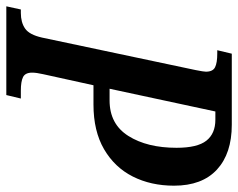

<svg xmlns="http://www.w3.org/2000/svg" viewBox="-111 -661 754 608"><g transform="rotate(90 266.0 -357.0)"><path d="M-8 -46H3Q33 -46 52.5 -59.5Q72 -73 81 -113L184 -600Q189 -625 189 -632Q189 -654 175 -661Q161 -668 132 -668H121L132 -714H357Q448 -714 499 -667Q550 -620 550 -531Q550 -458 521 -400.5Q492 -343 434.5 -309.5Q377 -276 293 -276H232L197 -117Q192 -95 192 -82Q192 -60 206 -53Q220 -46 249 -46H274L263 0H-18ZM280 -327Q355 -327 392.5 -386.5Q430 -446 430 -539Q430 -605 407.5 -633.5Q385 -662 341 -662H315L243 -327Z"/></g></svg>

Font: Noto Serif CondSemiBold
Style: Italic
Weight: 600
Width: 3
Italic angle: -12°
Designer: Monotype Design Team
Foundry: Monotype Imaging Inc.
Version: Version 1.001